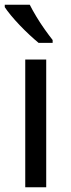

<svg xmlns="http://www.w3.org/2000/svg" viewBox="-21 -786 299 806"><path d="M173 0H85V-536H173ZM104 -766Q115 -744 131.5 -716.5Q148 -689 166.5 -663Q185 -637 200 -618V-606H141Q124 -620 103 -639.5Q82 -659 61.5 -680.5Q41 -702 24.5 -722Q8 -742 -1 -756V-766Z"/></svg>

Font: Noto Sans Lao UI
Style: Regular
Weight: 400
Designer: Monotype Design Team
Foundry: Monotype Imaging Inc.
Version: Version 2.000